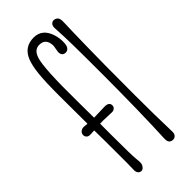

<svg xmlns="http://www.w3.org/2000/svg" viewBox="-274 -927 985 985"><g transform="rotate(-45 218.0 -434.5)"><path d="M240.2 -731 246.6 -769Q246.6 -812.5 217.8 -822.8Q209.5 -825.7 196 -825.7Q182.6 -825.7 169.9 -816.9Q157.2 -808.1 148.4 -783.7Q128.9 -726.6 131.8 -485.4Q132.8 -421.9 132.8 -362.3L211.4 -364.7Q244.1 -364.7 244.1 -340.3Q244.1 -325.2 227.5 -318.4Q221.7 -316.4 209 -317.4Q169.9 -319.3 156.2 -319.3Q143.1 -319.3 132.8 -318.8V-231.4Q132.8 -89.8 136.2 -61.5Q139.6 -33.2 137.7 -24.4Q135.7 -15.6 131.3 -9.8Q122.6 2.9 111.6 2.9Q100.6 2.9 93.5 -5.9Q86.4 -14.6 87.2 -30.8Q87.9 -46.9 88.1 -75.9Q88.4 -105 88.1 -145.8Q87.9 -186.5 87.9 -237.3Q87.4 -274.9 86.9 -315.9Q75.7 -314.9 60.5 -314.5Q44.4 -313.5 37.1 -321.3Q29.8 -329.1 29.8 -337.9Q29.8 -346.7 33 -351.8Q36.1 -356.9 41 -360.4Q50.3 -366.7 61 -366.7L86.9 -364.7Q85.9 -470.7 85.9 -566.4Q85.9 -670.9 91.6 -723.6Q97.2 -776.4 110.4 -809.6Q136.2 -872.6 204.1 -872.6Q267.6 -872.6 289.1 -801.3Q296.4 -777.8 296.4 -750.2Q296.4 -722.7 287.6 -711.9Q278.8 -701.2 267.1 -701.2Q240.2 -701.2 240.2 -731ZM366.2 -28.3Q366.7 -12.2 358.6 -3.9Q350.6 4.4 339.4 4.4Q328.1 4.4 319.3 -3.2Q310.5 -10.7 312 -37.6Q313.5 -64.5 315.2 -118.4Q316.9 -172.4 318.4 -235.4Q320.8 -374 320.8 -467.5Q320.8 -561 320.6 -607.9Q320.3 -654.8 319.8 -694.3Q318.8 -768.6 314.9 -830.1Q314 -845.7 321.3 -854.2Q328.6 -862.8 339.8 -862.8Q351.1 -862.8 360.6 -854.2Q370.1 -845.7 369.1 -820.3Q368.2 -794.9 366.9 -746.6Q365.7 -698.2 364.7 -638.7Q363.8 -579.1 363 -509.8Q362.3 -440.4 362.3 -295.9Q362.3 -151.4 366.2 -28.3Z"/></g></svg>

Font: Pompiere 
Style: Regular
Weight: 400
Designer: Karolina Lach
Foundry: Sorkin Type Co.
Version: Version 1.002